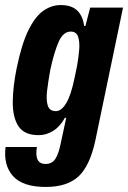

<svg xmlns="http://www.w3.org/2000/svg" viewBox="-47 -564 507 760"><path d="M134 176Q43 176 4.5 133Q-34 90 -25 18H99Q88 85 133 85Q159 85 172 65Q185 45 193 5L215 -97L210 -98Q191 -63 163.5 -46Q136 -29 106 -29Q49 -29 26 -64.5Q3 -100 3.5 -160.5Q4 -221 19 -294Q39 -392 66.5 -446.5Q94 -501 126 -522.5Q158 -544 193 -544Q236 -544 258.5 -522.5Q281 -501 286 -461H291L310 -534H440L330 -6Q308 94 263 135Q218 176 134 176ZM174 -124Q196 -124 215 -155.5Q234 -187 248 -255L258 -303Q264 -336 266.5 -367.5Q269 -399 262 -419Q255 -439 233 -439Q203 -439 185 -398Q167 -357 152 -287Q144 -243 139.5 -206Q135 -169 142 -146.5Q149 -124 174 -124Z"/></svg>

Font: Mona Sans Condensed
Style: Bold Italic
Weight: 700
Width: 3
Italic angle: -11.7°
Designer: Deni Anggara
Foundry: GitHub
Version: Version 1.001; ttfautohint (v1.8.4.7-5d5b);gftools[0.9.31]